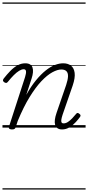

<svg xmlns="http://www.w3.org/2000/svg" viewBox="-20 -1030 711 1550"><path d="M76 15Q64 15 56.5 10Q49 5 52 -6L182 -407Q192 -439 190 -455Q188 -471 171 -471Q155 -471 134.5 -458.5Q114 -446 91.5 -423.5Q69 -401 44 -370Q37 -361 30.5 -360.5Q24 -360 14 -366Q3 -374 4 -382Q5 -390 10 -396Q35 -428 62.5 -456.5Q90 -485 120.5 -502Q151 -519 183 -519Q208 -519 222.5 -510Q237 -501 242.5 -484.5Q248 -468 246 -445.5Q244 -423 235 -396L192 -264Q231 -334 271 -382.5Q311 -431 349.5 -461.5Q388 -492 423.5 -505.5Q459 -519 490 -519Q528 -519 552.5 -500.5Q577 -482 582.5 -442.5Q588 -403 567 -340L485 -103Q477 -78 475 -63Q473 -48 477.5 -41Q482 -34 493 -34Q511 -34 528.5 -45.5Q546 -57 563 -75Q580 -93 593 -109Q599 -117 605 -118Q611 -119 618 -113Q629 -106 630 -99.5Q631 -93 626 -86Q614 -69 592.5 -45Q571 -21 542.5 -3Q514 15 481 15Q458 15 444 5Q430 -5 425 -22.5Q420 -40 423 -64Q426 -88 436 -117L514 -344Q528 -386 529 -413.5Q530 -441 516.5 -455Q503 -469 475 -469Q444 -469 402.5 -446.5Q361 -424 314.5 -375Q268 -326 219 -246.5Q170 -167 123 -53L107 -4Q104 6 97.5 10.5Q91 15 76 15ZM0 490H671V500H0ZM0 -20H671V0H0ZM0 -505H671V-500H0ZM0 -1010H671V-1000H0Z"/></svg>

Font: Playwrite US Trad Guides
Style: Regular
Weight: 400
Designer: Veronika Burian, José Scaglione
Foundry: TypeTogether
Version: Version 1.003